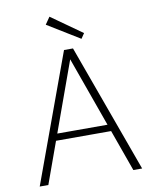

<svg xmlns="http://www.w3.org/2000/svg" viewBox="-96 -961 821 1032"><g transform="rotate(-10 315.0 -445.0)"><path d="M36 0 292 -700H341L595 0H547L316 -645L83 0ZM142 -227 157 -264H473L488 -227ZM395 -743 219 -851 246 -890 414 -771Z"/></g></svg>

Font: DM Sans 9pt ExtraLight
Style: Regular
Weight: 250
Version: Version 4.004;gftools[0.9.30]